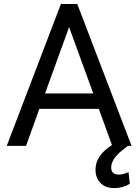

<svg xmlns="http://www.w3.org/2000/svg" viewBox="-20 -731 692 962"><path d="M367.2 -710.9 639.2 0H620.6L592.3 22Q537.1 66.4 537.1 108.4Q537.1 143.6 575.2 143.6Q598.6 143.6 624 130.9L630.4 189.9Q596.2 211.4 552.2 211.4Q508.8 211.4 483.6 186Q458.5 160.6 458.5 118.7Q458.5 48.3 541 -4.4L475.1 -185.5H177.2L110.4 0H13.7L285.2 -710.9ZM205.6 -262.7H447.3L326.2 -595.2Z"/></svg>

Font: Roboto
Style: Regular
Weight: 400
Designer: Google
Version: Version 2.134; 2016; ttfautohint (v1.6)